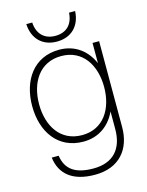

<svg xmlns="http://www.w3.org/2000/svg" viewBox="-136 -804 840 1098"><g transform="rotate(-15 284.5 -255.0)"><path d="M288 212C432 212 507 119 507 -11V-520H468V-400C434 -479 367 -532 273 -532C121 -532 41 -411 41 -260C41 -109 121 12 273 12C365 12 431 -39 466 -115V-11C466 106 406 175 288 175C180 175 126 135 114 53H73C85 151 153 212 288 212ZM82 -260C82 -389 147 -494 275 -494C402 -494 467 -389 467 -260C467 -131 402 -26 275 -26C147 -26 82 -131 82 -260ZM130 -722C134 -636 188 -580 274 -580C361 -580 415 -636 419 -722H383C379 -653 339 -614 274 -614C210 -614 169 -653 165 -722Z"/></g></svg>

Font: Aspekta 150
Style: Regular
Weight: 150
Designer: Ivo Dolenc
Version: Version 2.000